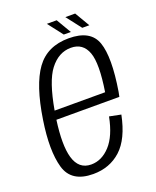

<svg xmlns="http://www.w3.org/2000/svg" viewBox="-132 -772 694 854"><g transform="rotate(-20 215.0 -345.0)"><path d="M161 4.5Q57.5 4.5 34.2 -77.2Q11 -159 32.5 -298.5Q56.5 -455.5 109 -528Q161.5 -600.5 263.5 -600.5Q366.5 -600.5 391.5 -528.8Q416.5 -457 391 -301Q389 -288 386.5 -278.5H88.5Q72.5 -162.5 89.5 -103Q108 -38.5 167 -38.5Q217 -38.5 256.8 -81.8Q296.5 -125 313.5 -212.5L368 -201.5Q346 -93 292.5 -44.2Q239 4.5 161 4.5ZM95 -319.5H334Q354.5 -449.5 335 -502.5Q315 -557.5 258 -557.5Q199.5 -557.5 157.5 -502.5Q118 -451 95 -319.5ZM336.5 -623.5 282 -694H328.5L370 -623.5ZM249 -623.5 194.5 -694H241L282.5 -623.5Z"/></g></svg>

Font: Anybody Light
Style: Italic
Weight: 300
Italic angle: -10°
Designer: Tyler Finck
Foundry: Etcetera Type Company
Version: Version 1.010; ttfautohint (v1.8.3) -l 8 -r 50 -G 200 -x 14 